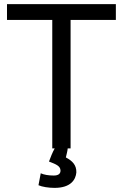

<svg xmlns="http://www.w3.org/2000/svg" viewBox="-20 -717 597 933"><path d="M300 48C332 65 352 85 351 121C348 156 324 196 245 196C217 196 184 191 167 183L178 125C193 132 215 136 241 136C264 136 275 127 274 110C272 90 255 82 218 68C225 49 235 23 246 4H234V-620H14V-697H543V-620H323V4H309C308 18 303 34 300 48Z"/></svg>

Font: Repo Regular
Style: Regular
Weight: 400
Designer: Stefan Peev
Foundry: Context Ltd
Version: Version 1.502